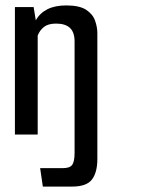

<svg xmlns="http://www.w3.org/2000/svg" viewBox="-20 -496 539 708"><path d="M35 -470H104L112 -421Q127 -448 155 -462Q183 -476 224 -476Q273 -476 297.5 -460Q322 -444 330.5 -420Q339 -396 339 -374V0H255V-343Q255 -377 238 -393Q221 -409 187 -409Q158 -409 142.5 -397Q127 -385 119 -365V0H35ZM138 192 128 124H212Q238 124 246.5 111.5Q255 99 255 68V-227H339V90Q339 140 319 166Q299 192 246 192Z"/></svg>

Font: Smooch Sans Thin SemiBold
Style: Regular
Weight: 600
Version: Version 1.010